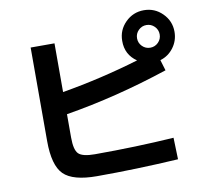

<svg xmlns="http://www.w3.org/2000/svg" viewBox="-92 -943 1183 1084"><g transform="rotate(-10 500.0 -401.5)"><path d="M271.5 -743.2V-463.9Q496.1 -502 713.9 -567.4Q649.4 -611.3 650.4 -690.4Q650.4 -752 694.3 -795.9Q738.3 -839.8 800.3 -839.8Q862.3 -839.8 906.2 -795.9Q950.2 -752 950.2 -690.4Q950.2 -639.6 920.4 -599.6Q890.6 -559.6 843.8 -545.9L862.3 -484.4Q562.5 -384.8 271.5 -336.9V-203.1Q271.5 -131.8 294.4 -109.4Q317.4 -86.9 387.7 -86.9Q624 -86.9 840.8 -101.6L844.7 22.5Q601.6 37.1 377.9 37.1Q240.2 37.1 187.5 -15.1Q134.8 -67.4 134.8 -207V-743.2ZM846.2 -644Q865.2 -663.1 865.2 -689.9Q865.2 -716.8 846.2 -735.8Q827.1 -754.9 800.3 -754.9Q773.4 -754.9 754.4 -735.8Q735.4 -716.8 735.4 -689.9Q735.4 -663.1 754.4 -644Q773.4 -625 800.3 -625Q827.1 -625 846.2 -644Z"/></g></svg>

Font: Mgen+ 1c bold
Style: Bold
Weight: 700
Designer: [Source Han Sans]
Ryoko NISHIZUKA  (kana & ideographs); Paul D. Hunt (Latin, Greek & Cyrillic); Wenlong ZHANG  (bopomofo
Version: Version 1.059.20150602